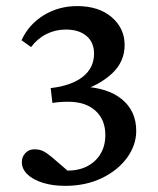

<svg xmlns="http://www.w3.org/2000/svg" viewBox="-20 -602 518 631"><path d="M241.2 -301.8 249 -317.4Q333 -314.5 380.4 -275.9Q427.7 -237.3 427.7 -171.9Q427.7 -125 397.5 -83.5Q367.2 -42 314.5 -16.6Q261.7 8.8 194.3 8.8Q152.3 8.8 120.1 -1.5Q87.9 -11.7 69.8 -29.3Q51.8 -46.9 51.8 -69.3Q51.8 -86.9 63.5 -99.1Q75.2 -111.3 92.8 -111.3Q109.4 -111.3 121.6 -105.5Q133.8 -99.6 152.3 -84L215.8 -29.3L174.8 -43.9Q217.8 -37.1 252 -49.3Q286.1 -61.5 306.2 -89.8Q326.2 -118.2 326.2 -158.2Q326.2 -209 293.5 -238.3Q260.7 -267.6 204.1 -267.6Q190.4 -267.6 177.2 -266.6Q164.1 -265.6 152.3 -263.7L146.5 -312.5Q214.8 -320.3 252 -349.6Q289.1 -378.9 289.1 -425.8Q289.1 -462.9 264.2 -483.9Q239.3 -504.9 196.3 -504.9Q162.1 -504.9 132.8 -490.2Q103.5 -475.6 82 -447.3L50.8 -469.7Q74.2 -521.5 123.5 -551.8Q172.9 -582 233.4 -582Q304.7 -582 347.2 -545.4Q389.6 -508.8 389.6 -454.1Q389.6 -399.4 348.6 -360.8Q307.6 -322.3 241.2 -301.8Z"/></svg>

Font: Crimson Pro ExtraLight Medium
Style: Regular
Weight: 500
Version: Version 1.002